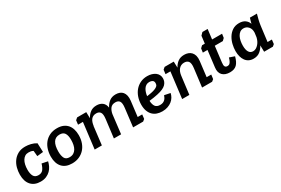

<svg xmlns="http://www.w3.org/2000/svg" viewBox="62 -1466 3438 2353"><g transform="rotate(-30 1780.5 -289.0)"><path d="M246 -375Q218 -375 197 -361.5Q176 -348 161.5 -324.5Q147 -301 139.5 -268Q132 -235 132 -196Q132 -139 151 -105.5Q170 -72 218 -72Q260 -72 282.5 -99Q305 -126 320 -178L403 -161Q396 -130 381.5 -99.5Q367 -69 342.5 -44.5Q318 -20 283 -5Q248 10 202 10Q116 10 68.5 -42.5Q21 -95 21 -191Q21 -238 33.5 -285.5Q46 -333 73.5 -371.5Q101 -410 144 -434Q187 -458 248 -458Q286 -458 326 -448.5Q366 -439 401 -417L406 -291L320 -282L313 -360Q295 -370 279 -372.5Q263 -375 246 -375Z M460 -192Q460 -244 474.5 -292Q489 -340 518.5 -377Q548 -414 593 -436Q638 -458 698 -458Q749 -458 785 -442Q821 -426 844 -398.5Q867 -371 878 -333Q889 -295 889 -251Q889 -194 872 -146Q855 -98 823.5 -63.5Q792 -29 747.5 -9.5Q703 10 648 10Q556 10 508 -43.5Q460 -97 460 -192ZM571 -200Q571 -142 589 -107Q607 -72 658 -72Q691 -72 714 -86Q737 -100 751.5 -124Q766 -148 772.5 -180Q779 -212 779 -248Q779 -311 758 -343Q737 -375 687 -375Q628 -375 599.5 -330Q571 -285 571 -200Z M980 -449H1109L1111 -362Q1134 -405 1169.5 -431.5Q1205 -458 1257 -458Q1307 -458 1339.5 -433Q1372 -408 1379 -357Q1402 -402 1438 -430Q1474 -458 1528 -458Q1559 -458 1584 -448.5Q1609 -439 1625.5 -419Q1642 -399 1649 -368.5Q1656 -338 1651 -297L1625 -82H1689L1682 -22L1655 0H1513L1544 -258Q1552 -322 1535 -348.5Q1518 -375 1477 -375Q1429 -375 1406 -344.5Q1383 -314 1375 -269L1343 0H1241L1273 -258Q1281 -322 1263.5 -348.5Q1246 -375 1206 -375Q1180 -375 1162 -366Q1144 -357 1132 -341Q1120 -325 1113 -303.5Q1106 -282 1103 -257L1102 -259L1071 0H969L1014 -366H945L952 -425Z M1940 -72Q1964 -72 1981 -79.5Q1998 -87 2009.5 -99Q2021 -111 2027.5 -125Q2034 -139 2039 -152L2122 -135Q2116 -106 2100.5 -80Q2085 -54 2060 -34Q2035 -14 2000.5 -2Q1966 10 1924 10Q1883 10 1849 -2Q1815 -14 1790.5 -38.5Q1766 -63 1752 -100.5Q1738 -138 1738 -189Q1738 -244 1754.5 -293Q1771 -342 1801.5 -378.5Q1832 -415 1876 -436.5Q1920 -458 1975 -458Q2009 -458 2037.5 -449.5Q2066 -441 2087 -425.5Q2108 -410 2119.5 -388Q2131 -366 2131 -339Q2131 -289 2095.5 -254Q2060 -219 1971 -200Q1945 -194 1914.5 -189.5Q1884 -185 1850 -181Q1852 -129 1872 -100.5Q1892 -72 1940 -72ZM1920 -256Q1953 -263 1973 -271.5Q1993 -280 2004.5 -289.5Q2016 -299 2019.5 -310Q2023 -321 2023 -332Q2023 -360 2005.5 -371.5Q1988 -383 1962 -383Q1936 -383 1917 -371.5Q1898 -360 1885 -340.5Q1872 -321 1864 -296Q1856 -271 1853 -245Q1873 -247 1889.5 -250.5Q1906 -254 1920 -256Z M2218 -449H2347L2350 -362Q2373 -406 2409 -432Q2445 -458 2497 -458Q2528 -458 2554 -448.5Q2580 -439 2598 -419Q2616 -399 2624 -369Q2632 -339 2627 -297L2601 -82H2666L2658 -22L2631 0H2489L2521 -258Q2529 -322 2510.5 -348.5Q2492 -375 2450 -375Q2425 -375 2406 -365.5Q2387 -356 2373.5 -340Q2360 -324 2352 -302.5Q2344 -281 2341 -257V-258L2309 0H2207L2252 -366H2183L2190 -425Z M2719 -422 2748 -449H2787L2800 -554L2833 -588H2907L2890 -449H3031L3023 -394L2994 -366H2880L2853 -143Q2848 -105 2857.5 -88.5Q2867 -72 2892 -72Q2901 -72 2910 -75Q2919 -78 2927 -87Q2935 -96 2943 -112Q2951 -128 2958 -155L3031 -130Q3012 -57 2978 -23.5Q2944 10 2881 10Q2812 10 2776 -27.5Q2740 -65 2749 -134L2777 -366H2711Z M3524 -449Q3513 -411 3504 -373Q3495 -335 3490 -297L3463 -82H3524L3517 -22L3491 0H3367L3365 -91Q3344 -50 3307.5 -20Q3271 10 3216 10Q3179 10 3151 -4Q3123 -18 3104.5 -43.5Q3086 -69 3076.5 -104Q3067 -139 3067 -181Q3067 -226 3078.5 -274.5Q3090 -323 3115 -364Q3140 -405 3179.5 -431.5Q3219 -458 3275 -458Q3325 -458 3357.5 -435.5Q3390 -413 3404 -374Q3409 -393 3413.5 -411.5Q3418 -430 3425 -449ZM3290 -375Q3259 -375 3238 -359Q3217 -343 3203.5 -317Q3190 -291 3184 -258.5Q3178 -226 3178 -194Q3178 -135 3197.5 -103.5Q3217 -72 3255 -72Q3278 -72 3297.5 -83.5Q3317 -95 3333 -113.5Q3349 -132 3359.5 -154.5Q3370 -177 3375 -200L3383 -261Q3385 -314 3357.5 -344.5Q3330 -375 3290 -375Z"/></g></svg>

Font: Zilla Slab SemiBold
Style: Regular
Weight: 600
Designer: Typotheque.com
Foundry: Typotheque type foundry
Version: Version 1.0; 2017